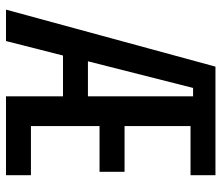

<svg xmlns="http://www.w3.org/2000/svg" viewBox="-69 -669 738 640"><g transform="rotate(90 300.0 -349.0)"><path d="M301.1 0H563.9V-83.1H400.2V-311.8H552.6V-395.2H400.2V-615.1H563.9V-698.2H202.1L12.1 0H116.8L165.1 -190H301.1ZM184.3 -273.1 273.1 -623.6H301.1V-273.1Z"/></g></svg>

Font: Margiela Mono Medium
Style: Regular
Weight: 500
Designer: Mike Abbink, Paul van der Laan, Pieter van Rosmalen
Foundry: Bold Monday
Version: Version 2.003 2021